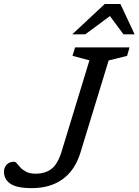

<svg xmlns="http://www.w3.org/2000/svg" viewBox="-56 -936 696 964"><path d="M348 -170Q334 -125 311.5 -91.5Q289 -58 257.8 -35.8Q226.5 -13.5 188 -2.5Q149.5 8.5 104 8.5Q27 8.5 -4.5 -14Q-36 -36.5 -36 -73Q-36 -95.5 -22 -109.8Q-8 -124 14 -124Q21.5 -124 28.8 -115Q36 -106 47.2 -94.2Q58.5 -82.5 76.2 -73.2Q94 -64 122 -64Q171 -64 202.5 -88Q234 -112 254 -177.5L393 -633L308 -655.5L321 -698H594.5L582 -655.5L489.5 -632.5ZM306.5 -763.5 470 -916H548.5L620 -763.5H564L488.5 -865.5H509.5L372 -763.5Z"/></svg>

Font: Newsreader 9pt
Style: Italic
Weight: 400
Italic angle: -17°
Designer: Hugues Gentile
Foundry: Production Type
Version: Version 1.003